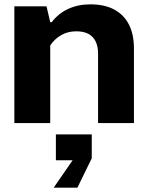

<svg xmlns="http://www.w3.org/2000/svg" viewBox="-20 -566 676 883"><path d="M46 0V-537H194L211 -464H218Q248 -504 293.5 -525Q339 -546 395 -546Q462 -546 506.5 -521.5Q551 -497 573.5 -452Q596 -407 596 -343V0H431V-320Q431 -353 419.5 -376Q408 -399 386 -410.5Q364 -422 331 -422Q291 -422 260.5 -404Q230 -386 211 -357V0ZM227 297 314 171H237V52H402V162L336 297Z"/></svg>

Font: Hubot Sans
Style: Bold
Weight: 700
Designer: Deni Anggara
Foundry: GitHub, Inc., Subsidiary of Microsoft Corporation
Version: Version 2.000